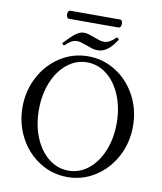

<svg xmlns="http://www.w3.org/2000/svg" viewBox="-98 -989 909 1080"><g transform="rotate(10 356.5 -449.0)"><path d="M44.4 -331.5Q44.4 -425.8 86.7 -504.9Q128.9 -584 201.2 -630.1Q273.4 -676.3 359.9 -676.3Q446.3 -676.3 518.8 -630.1Q591.3 -584 633.3 -504.9Q675.3 -425.8 675.3 -331.5Q675.3 -237.3 633.1 -158.2Q590.8 -79.1 518.6 -33Q446.3 13.2 359.9 13.2Q273.4 13.2 200.9 -33Q128.4 -79.1 86.4 -158.2Q44.4 -237.3 44.4 -331.5ZM582 -332.5Q582 -419.4 553 -490.2Q523.9 -561 473.1 -601.3Q422.4 -641.6 359.9 -641.6Q297.4 -641.6 246.6 -601.3Q195.8 -561 166.7 -490.2Q137.7 -419.4 137.7 -332.5Q137.7 -245.6 166.7 -174.8Q195.8 -104 246.6 -63.7Q297.4 -23.4 359.9 -23.4Q422.4 -23.4 473.1 -63.7Q523.9 -104 553 -174.8Q582 -245.6 582 -332.5ZM343.8 -733.4Q342.3 -733.9 340.8 -734.4L335.4 -736.3Q313.5 -744.1 303.2 -746.8Q293 -749.5 283.7 -749.5Q266.6 -749.5 250.7 -741Q234.9 -732.4 216.8 -714.4Q215.3 -712.9 212.9 -713.6Q210.4 -714.4 207 -716.8Q203.6 -719.2 203.1 -721.7Q202.6 -724.1 203.6 -725.6Q217.8 -739.7 217.8 -739.7Q239.7 -762.7 253.9 -775.1Q268.1 -787.6 283 -795.2Q297.9 -802.7 314.5 -802.7Q325.2 -802.7 337.6 -799.3Q350.1 -795.9 373.5 -787.1Q397 -778.3 408.4 -775.1Q419.9 -772 430.7 -772Q447.8 -772 463.6 -780.5Q479.5 -789.1 497.6 -807.1Q499 -808.6 501.5 -807.9Q503.9 -807.1 507.3 -804.7Q510.7 -802.2 511.2 -799.6Q511.7 -796.9 510.7 -795.9Q493.7 -769.5 476.8 -752.7Q460 -735.8 442.1 -727.3Q424.3 -718.8 403.8 -718.8Q391.1 -718.8 378.7 -721.9Q366.2 -725.1 343.8 -733.4ZM215.3 -911.1H499.5Q508.8 -911.1 512.2 -899.7Q515.6 -888.2 511.7 -876.7Q507.8 -865.2 497.6 -865.2H215.3Q206.1 -865.2 202.4 -876.7Q198.7 -888.2 202.4 -899.7Q206.1 -911.1 215.3 -911.1Z"/></g></svg>

Font: Junicode Two Beta VF
Style: Regular
Weight: 400
Designer: Peter S. Baker
Foundry: Briery Creek Software
Version: Version 1.031 beta; ttfautohint (v1.8.1.43-b0c9)